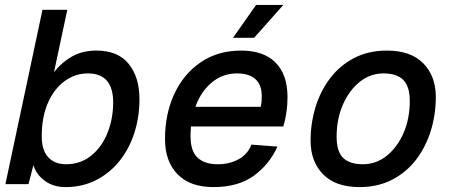

<svg xmlns="http://www.w3.org/2000/svg" viewBox="-20 -750 1840 782"><path d="M247 12Q197 12 162.5 -13.5Q128 -39 116 -77L96 0H2L153 -710H254L200 -456Q231 -496 273.5 -520Q316 -544 373 -544Q460 -544 504 -490Q548 -436 548 -346Q548 -273 527 -208Q506 -143 466 -93.5Q426 -44 370.5 -16Q315 12 247 12ZM249 -81Q307 -81 350 -115Q393 -149 416.5 -205.5Q440 -262 441 -330Q442 -451 338 -451Q286 -451 243 -419.5Q200 -388 175 -330.5Q150 -273 150 -195Q150 -138 176.5 -109.5Q203 -81 249 -81Z M849 12Q754 12 703 -40.5Q652 -93 652 -184Q652 -285 689.5 -366.5Q727 -448 797 -496Q867 -544 962 -544Q1054 -544 1102.5 -495Q1151 -446 1151 -354Q1151 -323 1146.5 -292Q1142 -261 1134 -235H758Q756 -216 756 -196Q756 -134 785 -107.5Q814 -81 867 -81Q915 -81 952 -101.5Q989 -122 1004 -161L1110 -153Q1077 -80 1013.5 -34Q950 12 849 12ZM945 -451Q887 -451 842.5 -414Q798 -377 776 -315H1042Q1044 -324 1045 -334Q1046 -344 1046 -360Q1046 -404 1020.5 -427.5Q995 -451 945 -451ZM929 -596 1023 -730H1134L1015 -596Z M1444 12Q1347 12 1296 -40Q1245 -92 1245 -177Q1245 -249 1265.5 -315Q1286 -381 1325.5 -432.5Q1365 -484 1423 -514Q1481 -544 1556 -544Q1653 -544 1704 -492Q1755 -440 1755 -355Q1755 -283 1734.5 -217Q1714 -151 1674.5 -99.5Q1635 -48 1577 -18Q1519 12 1444 12ZM1458 -81Q1512 -81 1555 -115.5Q1598 -150 1623.5 -208Q1649 -266 1649 -339Q1649 -398 1622.5 -424.5Q1596 -451 1542 -451Q1488 -451 1445 -416.5Q1402 -382 1376.5 -323.5Q1351 -265 1351 -193Q1351 -133 1377.5 -107Q1404 -81 1458 -81Z"/></svg>

Font: Geist Mono Medium
Style: Italic
Weight: 500
Italic angle: -12°
Monospace: yes
Designer: Basement.studio, Andrés Briganti, Mateo Zaragoza
Foundry: Basement.studio, Vercel, Andrés Briganti, Guido Ferreyra, Mateo Zaragoza
Version: Version 1.500; ttfautohint (v1.8.4.7-5d5b)